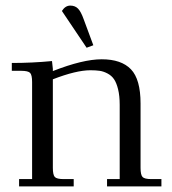

<svg xmlns="http://www.w3.org/2000/svg" viewBox="-20 -663 613 683"><path d="M22 -411.1V-439Q94.7 -439 165 -445.8L168 -418V-410.2Q274.9 -452.1 341.8 -452.1Q411.6 -452.1 445.8 -416.5Q480 -380.9 480 -294.9V-65.9Q480 -41 487.1 -33.4Q494.1 -25.9 519 -25.9H554.2V0H360.8V-25.9H405.8V-290Q405.8 -322.3 400.1 -345.2Q394.5 -368.2 385.7 -381.1Q377 -394 362.5 -401.6Q348.1 -409.2 334.5 -411.1Q320.8 -413.1 301.8 -413.1Q251 -413.1 168 -380.9V-65.9Q168 -41 175 -33.4Q182.1 -25.9 207 -25.9H242.2V0H47.9V-25.9H94.2V-371.1Q94.2 -396 87.2 -403.6Q80.1 -411.1 55.2 -411.1ZM200.2 -624Q212.4 -643.1 230 -643.1Q247.1 -643.1 257.6 -632.3Q268.1 -621.6 277.8 -594.2L312 -502L288.1 -493.2Z"/></svg>

Font: Dihjauti S
Style: Regular
Weight: 400
Designer: T. Christopher White
Version: Version 3.0.0